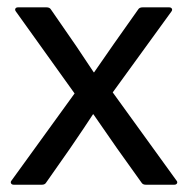

<svg xmlns="http://www.w3.org/2000/svg" viewBox="-20 -508 517 528"><path d="M18.1 0Q12.2 0 10.3 -3.9Q8.3 -7.8 12.2 -12.2L185.1 -251L23.9 -476.1Q20.5 -480.5 22.2 -484.1Q23.9 -487.8 29.8 -487.8H107.9Q116.7 -487.8 120.1 -481.9L189.9 -380.9Q198.2 -368.7 237.8 -309.1H238.8Q282.2 -372.1 293 -387.2L359.9 -481.9Q363.3 -487.8 372.1 -487.8H444.8Q450.7 -487.8 452.6 -484.1Q454.6 -480.5 451.2 -476.1L290 -253.9L464.8 -12.2Q468.8 -7.8 466.8 -3.9Q464.8 0 459 0H380.9Q372.6 0 369.1 -5.9L301.8 -100.1Q280.3 -130.4 236.8 -193.8H235.8Q215.3 -162.1 172.9 -100.1L106.9 -5.9Q103.5 0 95.2 0Z"/></svg>

Font: Sofia Sans
Style: Regular
Weight: 400
Designer: Botio Nikoltchev, Ani Petrova
Foundry: lettersoup
Version: Version 4.100